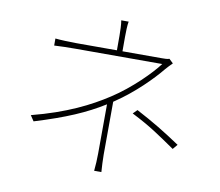

<svg xmlns="http://www.w3.org/2000/svg" viewBox="-86 -889 1172 1021"><g transform="rotate(10 500.0 -378.5)"><path d="M876 -159 898 -185C808 -245 752 -279 656 -330L634 -308C735 -257 789 -219 876 -159ZM798 -607 776 -628C766 -624 749 -624 733 -624H523V-702C523 -726 524 -765 528 -785H488C492 -765 493 -726 493 -702V-624H274C241 -624 186 -626 160 -629V-591C189 -593 241 -594 274 -594C322 -594 703 -594 743 -594C704 -541 607 -443 505 -377C410 -315 288 -253 102 -205L122 -175C289 -226 393 -271 491 -332L490 -66C490 -35 488 -3 485 28H524C522 -3 520 -35 520 -66L521 -351L528 -356C627 -422 716 -512 763 -570C774 -583 787 -596 798 -607Z"/></g></svg>

Font: Harano Aji Gothic CN ExtraLight
Style: Regular
Weight: 250
Foundry: Masamichi Hosoda
Version: HaranoAjiGothicCN-ExtraLight version 20230610;ttx 4.39.4